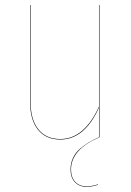

<svg xmlns="http://www.w3.org/2000/svg" viewBox="-20 -537 511 751"><path d="M369.1 0Q257.8 47.4 257.8 126Q257.8 156.7 274.4 174.3Q291 191.9 318.8 191.9Q338.9 191.9 362.8 184.1V186Q338.9 193.8 318.8 193.8Q290.5 193.8 273.2 175.8Q255.9 157.7 255.9 126Q255.9 101.6 265.6 80.8Q275.4 60.1 293 44.9Q310.5 29.8 327.9 19.5Q345.2 9.3 367.2 -0.5V-116.2Q311 8.8 215.8 8.8Q159.7 8.8 128.9 -29.3Q98.1 -67.4 98.1 -133.8V-517.1H100.1V-133.8Q100.1 -68.4 130.4 -30.8Q160.6 6.8 215.8 6.8Q309.6 6.8 367.2 -120.1V-517.1H369.1Z"/></svg>

Font: Fira Sans Compressed Two
Style: Regular
Weight: 100
Width: 1
Designer: Carrois Corporate & Edenspiekermann AG
Foundry: Carrois Corporate GbR & Edenspiekermann AG
Version: Version 4.203;PS 004.203;hotconv 1.0.88;makeotf.lib2.5.64775